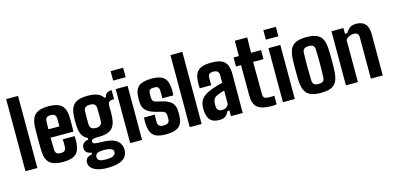

<svg xmlns="http://www.w3.org/2000/svg" viewBox="-84 -1332 4221 2058"><g transform="rotate(-15 2026.5 -303.0)"><path d="M43 0V-800H175V0Z M518 -227H649Q650 -218 650.5 -195.5Q651 -173 650 -157Q646 -68 602 -29.5Q558 9 461 9Q358 9 313.5 -30Q269 -69 264 -157Q263 -183 262.5 -222Q262 -261 262 -303.5Q262 -346 262.5 -382.5Q263 -419 264 -441Q270 -532 315.5 -570.5Q361 -609 459 -609Q558 -609 602 -571Q646 -533 650 -447Q651 -435 651 -406Q651 -377 651 -342.5Q651 -308 649 -277H396Q396 -245 397 -212Q398 -179 399 -142Q400 -114 414 -102Q428 -90 461 -90Q491 -90 503.5 -102Q516 -114 518 -143Q519 -158 519 -178Q519 -198 518 -227ZM459 -510Q426 -510 413 -498.5Q400 -487 399 -461Q398 -437 397.5 -414.5Q397 -392 397 -370H519Q519 -400 519 -426.5Q519 -453 518 -461Q516 -487 502.5 -498.5Q489 -510 459 -510Z M907 194Q816 194 765 168Q714 142 706 104Q705 98 704 88Q703 78 704 70Q711 20 779 10V-9Q715 -18 708 -66Q707 -76 707.5 -82Q708 -88 708 -95Q711 -116 730 -132.5Q749 -149 780 -153V-172Q740 -190 720 -226.5Q700 -263 697 -321Q695 -357 695 -384.5Q695 -412 697 -441Q703 -532 749 -570.5Q795 -609 895 -609Q1023 -609 1063 -543H1082Q1090 -599 1160 -600V-500H1145Q1120 -500 1105.5 -487.5Q1091 -475 1091 -444Q1092 -399 1092 -372.5Q1092 -346 1090 -321Q1085 -231 1040 -191.5Q995 -152 895 -152Q893 -152 891.5 -152.5Q890 -153 889 -153Q844 -152 829.5 -145Q815 -138 815 -123V-118Q815 -102 838.5 -96.5Q862 -91 917 -91Q1017 -89 1067 -59Q1117 -29 1127 30Q1128 37 1128.5 49Q1129 61 1127 73Q1120 119 1090 145Q1060 171 1012.5 182.5Q965 194 907 194ZM895 -252Q924 -252 941.5 -265Q959 -278 961 -303Q965 -371 961 -459Q958 -510 895 -510Q828 -510 826 -457Q825 -413 824.5 -378Q824 -343 826 -306Q829 -252 895 -252ZM912 102Q1001 102 1015 63Q1021 48 1015 32Q1003 -1 911 -2Q867 -2 845 8Q823 18 819 36Q816 43 816.5 51Q817 59 819 65Q824 85 846.5 93.5Q869 102 912 102Z M1202 -695V-800H1341V-695ZM1205 0V-600H1337V0Z M1599 9Q1503 9 1462.5 -29.5Q1422 -68 1418 -157Q1417 -179 1417.5 -198.5Q1418 -218 1419 -227H1538Q1536 -195 1536.5 -175.5Q1537 -156 1537 -142Q1539 -113 1554 -101.5Q1569 -90 1599 -90Q1634 -90 1650 -102Q1666 -114 1667 -143Q1667 -164 1667 -184Q1666 -204 1657.5 -216Q1649 -228 1627 -235L1557 -253Q1488 -271 1451.5 -305.5Q1415 -340 1415 -406Q1415 -424 1415 -441Q1415 -531 1458 -570Q1501 -609 1605 -609Q1701 -609 1741.5 -571.5Q1782 -534 1786 -446Q1786 -438 1786 -423.5Q1786 -409 1785.5 -394.5Q1785 -380 1785 -375H1662Q1663 -393 1663 -420.5Q1663 -448 1662 -461Q1661 -488 1648.5 -499Q1636 -510 1605 -510Q1573 -510 1560 -499Q1547 -488 1546 -461Q1546 -458 1545.5 -448.5Q1545 -439 1545 -418Q1546 -393 1554.5 -379Q1563 -365 1589 -359L1651 -344Q1721 -328 1756 -293Q1791 -258 1791 -190Q1791 -181 1791 -172Q1791 -163 1791 -153Q1790 -66 1746 -28.5Q1702 9 1599 9Z M1866 0V-800H1998V0Z M2196 8Q2129 8 2096.5 -23.5Q2064 -55 2058 -131Q2057 -140 2057 -153.5Q2057 -167 2058 -175Q2061 -215 2076.5 -243.5Q2092 -272 2124 -294Q2156 -316 2211 -336Q2239 -346 2265.5 -354Q2292 -362 2325 -370V-455Q2325 -510 2263 -510Q2235 -510 2220.5 -499Q2206 -488 2205 -462Q2204 -454 2204 -435Q2204 -416 2204 -397.5Q2204 -379 2205 -375H2077Q2076 -384 2075.5 -405Q2075 -426 2076 -447Q2079 -503 2097 -539Q2115 -575 2156 -592Q2197 -609 2268 -609Q2339 -609 2380 -590.5Q2421 -572 2438 -531.5Q2455 -491 2455 -426L2454 0H2323V-63H2302Q2285 -27 2262 -9.5Q2239 8 2196 8ZM2250 -88Q2301 -88 2323 -132L2324 -283Q2304 -278 2283 -271.5Q2262 -265 2243 -256Q2211 -242 2201.5 -221Q2192 -200 2191 -175Q2191 -162 2191 -156.5Q2191 -151 2191 -140Q2196 -88 2250 -88Z M2775 9Q2665 9 2617.5 -29Q2570 -67 2570 -159L2569 -500H2513V-600H2572V-770H2710L2707 -600H2818V-500H2703L2705 -143Q2705 -111 2720.5 -100Q2736 -89 2776 -89Q2790 -89 2802 -89.5Q2814 -90 2829 -91V4Q2817 7 2804 8Q2791 9 2775 9Z M2897 -695V-800H3036V-695ZM2900 0V-600H3032V0Z M3321 9Q3250 9 3207.5 -9.5Q3165 -28 3145 -69Q3125 -110 3121 -176Q3120 -198 3119.5 -230.5Q3119 -263 3119 -299Q3119 -335 3119.5 -368Q3120 -401 3121 -424Q3125 -492 3145.5 -532.5Q3166 -573 3208.5 -591Q3251 -609 3321 -609Q3393 -609 3435.5 -590.5Q3478 -572 3497.5 -531Q3517 -490 3520 -424Q3522 -394 3522.5 -347Q3523 -300 3522.5 -253.5Q3522 -207 3520 -176Q3516 -110 3496.5 -69Q3477 -28 3435 -9.5Q3393 9 3321 9ZM3321 -90Q3357 -90 3371.5 -103.5Q3386 -117 3387 -144Q3389 -203 3390 -253Q3391 -303 3390 -352Q3389 -401 3387 -457Q3386 -483 3371.5 -496.5Q3357 -510 3321 -510Q3286 -510 3270.5 -495.5Q3255 -481 3254 -457Q3251 -390 3251 -308Q3251 -226 3254 -144Q3255 -117 3270.5 -103.5Q3286 -90 3321 -90Z M3599 0V-600H3732V-537H3758Q3779 -572 3804 -590.5Q3829 -609 3875 -609Q3940 -609 3974 -572.5Q4008 -536 4008 -451V0H3876V-462Q3876 -512 3819 -512Q3795 -512 3768.5 -499.5Q3742 -487 3732 -466V0Z"/></g></svg>

Font: Big Shoulders Text ExtraBold
Style: Regular
Weight: 800
Designer: Patric King
Foundry: XO Type Co
Version: Version 1.000; ttfautohint (v1.8.2)